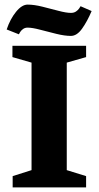

<svg xmlns="http://www.w3.org/2000/svg" viewBox="-20 -814 428 834"><path d="M35 0V-49L117 -75V-542L34 -566V-615H354V-566L270 -542V-75L354 -49V0ZM288 -658Q261 -658 224.5 -667Q188 -676 154 -685Q120 -694 100 -694Q88 -694 79.5 -687.5Q71 -681 67 -674Q63 -667 62 -665L9 -686Q24 -731 49.5 -762.5Q75 -794 100 -794Q128 -794 164 -785Q200 -776 234 -767Q268 -758 288 -758Q301 -758 310 -764Q319 -770 324 -777.5Q329 -785 330 -787L378 -766Q359 -721 336.5 -689.5Q314 -658 288 -658Z"/></svg>

Font: Manuale ExtraBold
Style: Regular
Weight: 800
Version: Version 1.002